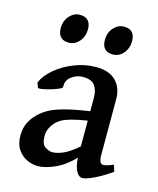

<svg xmlns="http://www.w3.org/2000/svg" viewBox="-101 -706 653 792"><g transform="rotate(15 226.0 -310.0)"><path d="M446.3 -45.4Q407.7 -18.1 374 -2.2Q340.3 13.7 325.7 13.7Q308.1 13.7 297.1 -10.5Q286.1 -34.7 286.1 -75.7V-320.3Q286.1 -350.6 271.7 -370.6Q257.3 -390.6 218.3 -390.1Q192.9 -389.2 171.4 -372.8Q149.9 -356.4 152.3 -329.1Q152.8 -324.7 139.9 -318.8Q127 -313 108.9 -307.4Q90.8 -301.8 74.7 -298.8Q58.6 -295.9 53.2 -297.4L44.9 -318.8Q59.1 -352.5 93.5 -380.9Q127.9 -409.2 172.6 -426.3Q217.3 -443.4 262.7 -443.4Q319.3 -443.4 347.9 -414.1Q376.5 -384.8 376.5 -337.4V-97.2Q376.5 -61 394.5 -61Q401.4 -61 410.4 -63.5Q419.4 -65.9 437.5 -73.2ZM290.5 -221.7Q245.1 -214.4 219.5 -207.3Q193.8 -200.2 180.2 -192.6Q166.5 -185.1 157.2 -175.8Q145.5 -163.1 137.9 -148.2Q130.4 -133.3 130.4 -113.3Q130.4 -79.1 147.5 -68.1Q164.6 -57.1 176.8 -57.1Q199.2 -57.1 226.8 -69.8Q254.4 -82.5 290.5 -114.7L294.4 -70.8Q251 -24.4 208.5 -5.4Q166 13.7 135.3 13.7Q111.3 13.7 87.9 2.7Q64.5 -8.3 49.1 -31Q33.7 -53.7 33.7 -89.8Q33.7 -122.6 45.4 -145.5Q57.1 -168.5 74.2 -185.1Q88.9 -200.2 110.8 -213.6Q132.8 -227.1 174.6 -239Q216.3 -251 290.5 -261.7ZM189.5 -584.5Q189.5 -554.2 171.1 -532.7Q152.8 -511.2 127 -511.2Q79.6 -511.2 79.6 -561.5Q79.6 -592.3 98.4 -613.3Q117.2 -634.3 142.1 -634.3Q189.5 -634.3 189.5 -584.5ZM377.9 -584.5Q377.9 -554.2 359.6 -532.7Q341.3 -511.2 314.9 -511.2Q268.1 -511.2 268.1 -561.5Q268.1 -592.3 286.9 -613.3Q305.7 -634.3 330.6 -634.3Q377.9 -634.3 377.9 -584.5Z"/></g></svg>

Font: Namdhinggo Medium
Style: Regular
Weight: 500
Designer: Victor Gaultney
Foundry: SIL International
Version: Version 3.001